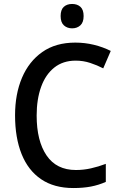

<svg xmlns="http://www.w3.org/2000/svg" viewBox="-20 -939 608 969"><path d="M362 -633Q298 -633 254 -598Q210 -563 187.5 -500.5Q165 -438 165 -356Q165 -228 215 -154.5Q265 -81 363 -81Q402 -81 439.5 -89.5Q477 -98 514 -112V-21Q478 -5 439 2.5Q400 10 350 10Q253 10 187.5 -34.5Q122 -79 89 -161.5Q56 -244 56 -357Q56 -464 91 -546.5Q126 -629 193.5 -676.5Q261 -724 360 -724Q408 -724 453.5 -713Q499 -702 539 -682L501 -594Q470 -610 435 -621.5Q400 -633 362 -633ZM344 -919Q370 -919 386 -904.5Q402 -890 402 -858Q402 -826 385.5 -811Q369 -796 344 -796Q319 -796 302.5 -811Q286 -826 286 -858Q286 -890 302 -904.5Q318 -919 344 -919Z"/></svg>

Font: Noto Sans Gurmukhi SemiCondensed Medium
Style: Regular
Weight: 500
Width: 4
Designer: Jelle Bosma - Monotype Design Team
Foundry: Monotype Imaging Inc.
Version: Version 2.004; ttfautohint (v1.8.4.7-5d5b)